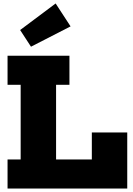

<svg xmlns="http://www.w3.org/2000/svg" viewBox="-20 -1086 766 1106"><path d="M23.5 -597.5V-765H380V-597.5H303V-167.5H580.5V0H23.5V-167.5H99V-597.5ZM713 -323V0H509V-323ZM300.5 -1066 386.5 -934 158.5 -817 96 -913Z"/></svg>

Font: Hepta Slab ExtraBold
Style: Regular
Weight: 800
Designer: Michael LaGattuta
Foundry: Michael LaGattuta
Version: Version 1.102